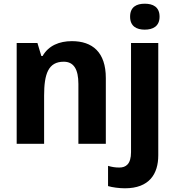

<svg xmlns="http://www.w3.org/2000/svg" viewBox="-20 -776 945 1036"><path d="M682 -686C682 -634 717 -616 761 -616C805 -616 841 -634 841 -686C841 -739 805 -756 761 -756C717 -756 682 -739 682 -686ZM368 -554C300 -554 242 -530 210 -474H203L182 -544H70V0H218V-260C218 -378 241 -443 324 -443C378 -443 403 -402 403 -323V0H551V-355C551 -495 478 -554 368 -554ZM654 240C786 240 834 162 834 62V-544H687V45C687 110 659 128 624 128C601 128 584 125 563 119V228C585 235 624 240 654 240Z"/></svg>

Font: Noto Sans Display
Style: Bold
Weight: 700
Designer: Monotype Design Team
Foundry: Monotype Imaging Inc.
Version: Version 1.900